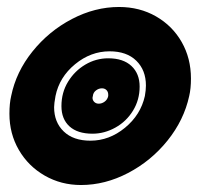

<svg xmlns="http://www.w3.org/2000/svg" viewBox="-20 -515 580 550"><path d="M7 -189Q7 -219 12 -240Q26 -309 73 -367.5Q120 -426 186 -460.5Q252 -495 321 -495Q380 -495 427 -468Q474 -441 500.5 -394.5Q527 -348 527 -290Q527 -261 522 -240Q507 -171 460 -112.5Q413 -54 347 -19.5Q281 15 212 15Q155 15 108 -12Q61 -39 34 -85.5Q7 -132 7 -189ZM395 -240Q398 -257 398 -270Q398 -314 370.5 -341Q343 -368 294 -368Q240 -368 195 -331Q150 -294 139 -240Q135 -218 135 -208Q135 -165 162.5 -138.5Q190 -112 239 -112Q293 -112 338 -149Q383 -186 395 -240ZM156 -211Q156 -250 175 -281Q194 -312 224.5 -330Q255 -348 290 -348Q333 -348 356.5 -326Q380 -304 380 -267Q380 -229 361 -198Q342 -167 310.5 -149.5Q279 -132 245 -132Q202 -132 179 -153Q156 -174 156 -211ZM290 -240V-244Q290 -252 285 -257Q280 -262 272 -262Q263 -262 255 -256Q247 -250 246 -240L245 -235Q245 -228 250 -223Q255 -218 263 -218Q272 -218 280 -224Q288 -230 290 -240Z"/></svg>

Font: Prompt Black
Style: Italic
Weight: 900
Italic angle: -12°
Designer: Katatrad Team
Foundry: CadsonDemak
Version: Version 1.001